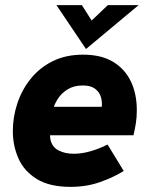

<svg xmlns="http://www.w3.org/2000/svg" viewBox="-20 -717 584 748"><path d="M255 11Q173 11 123.5 -19.5Q74 -50 52 -99.5Q30 -149 30 -206Q30 -261 47.5 -314Q65 -367 99.5 -410Q134 -453 185 -478.5Q236 -504 304 -504Q374 -504 420 -476.5Q466 -449 489.5 -400.5Q513 -352 513 -288Q513 -260 509.5 -238Q506 -216 500 -190H175Q175 -185 175.5 -180.5Q176 -176 177 -171Q184 -143 209 -130.5Q234 -118 267 -118Q299 -118 333.5 -128Q368 -138 399 -154L462 -51Q422 -26 369.5 -7.5Q317 11 255 11ZM371 -273Q374 -283 375.5 -293Q377 -303 377 -312Q377 -331 370 -347Q363 -363 347 -373.5Q331 -384 303 -384Q269 -384 245.5 -370Q222 -356 208.5 -336.5Q195 -317 190 -301H422ZM315 -526 200 -697H299L337 -637L400 -697H520Z"/></svg>

Font: Hanken Grotesk Black
Style: Italic
Weight: 900
Italic angle: -8°
Designer: Alfredo Marco Pradil
Foundry: Hanken Design Co.
Version: Version 3.013